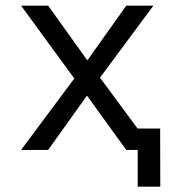

<svg xmlns="http://www.w3.org/2000/svg" viewBox="-20 -538 626 689"><path d="M474.1 131.8H555.2L554.7 -76.7H474.1V-76.2L338.9 -259.3L530.3 -517.6H433.1L293.5 -321.3L152.8 -517.6H55.7L246.6 -256.3L55.7 0H152.8L292 -194.8L433.1 0H474.1Z"/></svg>

Font: Cascadia Code SemiLight
Style: Regular
Weight: 350
Monospace: yes
Designer: Aaron Bell
Foundry: Saja Typeworks
Version: Version 2404.023